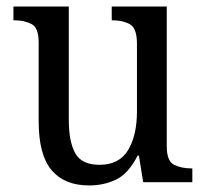

<svg xmlns="http://www.w3.org/2000/svg" viewBox="-20 -556 629 586"><path d="M252 10Q177 10 137.5 -36.5Q98 -83 98 -186V-427Q98 -471 76.5 -482.5Q55 -494 24 -494H21V-536H190V-190Q190 -124 209.5 -88.5Q229 -53 284 -53Q344 -53 371 -98Q398 -143 398 -216V-422Q398 -470 376.5 -482Q355 -494 324 -494H321V-536H489V-109Q489 -64 511.5 -53Q534 -42 564 -42H567V0H417L404 -81H400Q372 -26 334.5 -8Q297 10 252 10Z"/></svg>

Font: Noto Serif SemiCondensed
Style: Regular
Weight: 400
Width: 4
Designer: Monotype Design Team
Foundry: Monotype Imaging Inc.
Version: Version 2.013